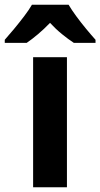

<svg xmlns="http://www.w3.org/2000/svg" viewBox="-69 -786 421 806"><path d="M212 0H70V-546H212ZM219 -766Q232 -744 251.5 -717.5Q271 -691 292.5 -665Q314 -639 332 -619V-606H241Q218 -621 191.5 -642.5Q165 -664 141 -690Q116 -664 90.5 -642.5Q65 -621 43 -606H-49V-619Q-32 -638 -10 -664.5Q12 -691 32.5 -718Q53 -745 65 -766Z"/></svg>

Font: Noto Sans SemiCondensed
Style: Bold
Weight: 700
Width: 4
Designer: Monotype Design Team
Foundry: Monotype Imaging Inc.
Version: Version 2.013; ttfautohint (v1.8.4.7-5d5b)